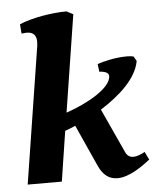

<svg xmlns="http://www.w3.org/2000/svg" viewBox="-51 -740 644 790"><g transform="rotate(-5 271.0 -345.0)"><path d="M32 0H173L205 -207C219 -212 233 -217 248 -224L326 -51C344 -12 369 6 403 6C450 6 502 -30 539 -59L523 -92C511 -85 492 -76 475 -76C462 -76 450 -82 443 -98L359 -281C440 -332 511 -397 523 -468L512 -487C505 -489 496 -490 485 -490C434 -490 386 -477 362 -469L366 -437C390 -436 405 -429 405 -416C405 -367 306 -311 217 -281L280 -682L253 -696C193 -696 109 -682 58 -660L61 -621C69 -622 76 -623 82 -623C109 -623 122 -609 122 -583C122 -570 120 -558 118 -547Z"/></g></svg>

Font: Caladea
Style: Bold Italic
Weight: 700
Italic angle: -9°
Designer: Carolina Giovagnoli and Andres Torresi
Foundry: Carolina Giovagnoli & Andres Torresi
Version: Version 1.001;hotconv 1.0.109;makeotfexe 2.5.65596